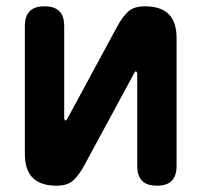

<svg xmlns="http://www.w3.org/2000/svg" viewBox="-20 -580 640 610"><path d="M59 -91V-497Q59 -529 74.5 -544.5Q90 -560 121 -560Q153 -560 168.5 -544.5Q184 -529 184 -497V-203Q186 -197 188 -197Q190 -197 191 -199L194 -203L352 -495Q368 -525 386.5 -542.5Q405 -560 440 -560Q491 -560 516 -535Q541 -510 541 -459V-53Q541 -21 525.5 -5.5Q510 10 479 10Q447 10 431.5 -5.5Q416 -21 416 -53V-347Q414 -353 412 -353Q410 -353 409 -352L406 -347L248 -55Q232 -25 213.5 -7.5Q195 10 160 10Q109 10 84 -15Q59 -40 59 -91Z"/></svg>

Font: Maple Mono Normal NL
Style: Bold
Weight: 700
Monospace: yes
Designer: subframe7536
Version: Version 7.000